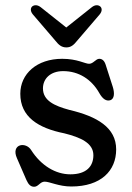

<svg xmlns="http://www.w3.org/2000/svg" viewBox="-20 -704 505 733"><path d="M191.5 -548.5C204.5 -532 215.5 -523 233.5 -523C250.5 -523 261.5 -532 274.5 -548.5L361 -649.5C371 -662 369.5 -673.5 362.5 -679.5C354.5 -686 342.5 -686 330.5 -676.5L233 -599L135.5 -676.5C123 -686 111.5 -686 103 -679.5C96.5 -673.5 95 -662 105 -649.5ZM244.5 -284.5C187.5 -300 144 -320 144 -366.5C144 -404.5 173.5 -432.5 221 -432.5C280.5 -432.5 329.5 -401.5 359.5 -348C372 -326 385.5 -317.5 399.5 -321C418 -325.5 417.5 -350.5 410.5 -372.5L383 -458C378 -473 369.5 -479.5 359 -479.5C345.5 -479.5 336.5 -460.5 320 -460.5C304.5 -460.5 275 -479.5 217.5 -479.5C120.5 -479.5 57.5 -422 57.5 -346C57.5 -258 125.5 -215 225.5 -195C287.5 -179.5 336.5 -158 336.5 -111.5C336.5 -69.5 310.5 -38.5 248.5 -38.5C192.5 -38.5 137 -71.5 99 -131C89 -147 71 -153 56.5 -149C40.5 -144 33 -126.5 44.5 -100.5L81 -16.5C89 1.5 98 9 110.5 9C126.5 9 133 -10.5 150.5 -10.5C170 -10.5 204.5 8 252 8C366 8 423.5 -52.5 423.5 -133.5C423.5 -217 351 -259.5 244.5 -284.5Z"/></svg>

Font: dr Title
Style: Regular
Weight: 400
Version: Version 1.000;hotconv 1.0.109;makeotfexe 2.5.65596